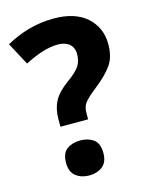

<svg xmlns="http://www.w3.org/2000/svg" viewBox="-112 -796 685 880"><g transform="rotate(-15 230.5 -355.5)"><path d="M262.2 -236.8V-266.1C262.2 -286.6 267.1 -303.2 276.9 -315.4C286.1 -327.6 304.7 -344.7 332 -366.2C369.6 -395.5 397 -422.9 414.6 -448.2C432.1 -473.1 440.9 -506.3 440.9 -546.9C440.9 -598.1 422.4 -640.6 385.7 -674.3C348.6 -707.5 296.4 -724.1 229 -724.1C139.6 -724.1 65.9 -698.7 1 -663.1L58.1 -556.2C115.2 -585.4 168 -604 216.8 -604C262.2 -604 291 -580.1 291 -539.1C291 -517.6 286.1 -499 276.4 -483.4C266.1 -467.8 246.6 -449.2 216.8 -428.2C184.1 -404.3 161.6 -380.4 149.4 -356.9C137.2 -333.5 130.9 -305.7 130.9 -272.9V-236.8ZM112.8 -69.8C112.8 -40.5 121.6 -19.5 139.2 -6.3C156.2 6.8 177.2 13.2 202.1 13.2C226.1 13.2 246.6 6.8 264.2 -6.3C281.2 -19.5 290 -40.5 290 -69.8C290 -100.6 281.2 -122.6 264.2 -134.8C246.6 -147 226.1 -152.8 202.1 -152.8C177.2 -152.8 156.2 -147 139.2 -134.8C121.6 -122.6 112.8 -100.6 112.8 -69.8Z"/></g></svg>

Font: Avrile Sans
Style: Bold
Weight: 700
Designer: Monotype Design Team, Google (font), Stefan Peev (BGR Cyrillic), Cristiano Sobral (main changes)
Foundry: The Avrile Sans Project Authors
Version: Version 3.110